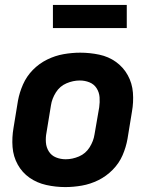

<svg xmlns="http://www.w3.org/2000/svg" viewBox="-20 -752 616 780"><path d="M245 8Q278 8 312.5 2Q347 -4 379.5 -20Q412 -36 438 -62.5Q464 -89 478 -121.5Q492 -154 498 -188L516 -298Q523 -337 520 -375.5Q517 -414 499 -446.5Q481 -479 451 -500.5Q421 -522 383 -530Q345 -538 306 -538Q273 -538 238.5 -532Q204 -526 171.5 -510Q139 -494 113.5 -468Q88 -442 73.5 -409Q59 -376 53 -343L35 -233Q28 -193 31 -154.5Q34 -116 52 -83.5Q70 -51 100 -30Q130 -9 168 -0.5Q206 8 245 8ZM247 -105Q226 -105 207.5 -112.5Q189 -120 178.5 -136.5Q168 -153 166.5 -173.5Q165 -194 169 -214L187 -324Q191 -351 207 -376.5Q223 -402 250 -413.5Q277 -425 304 -425Q325 -425 343.5 -417.5Q362 -410 372.5 -393.5Q383 -377 384.5 -357Q386 -337 383 -316L364 -206Q360 -179 344 -153.5Q328 -128 301 -116.5Q274 -105 247 -105ZM195 -638H495V-732H195Z"/></svg>

Font: Iosevka Sparkle Extrabold
Style: Italic
Weight: 800
Italic angle: -9°
Designer: Belleve Invis
Foundry: Belleve Invis
Version: Version 4.5.0; ttfautohint (v1.8.3)